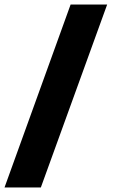

<svg xmlns="http://www.w3.org/2000/svg" viewBox="-29 -749 510 851"><path d="M284 -729H446L152 82H-9Z"/></svg>

Font: Mona Sans ExtraBold
Style: Regular
Weight: 800
Designer: Deni Anggara
Foundry: GitHub
Version: Version 2.000